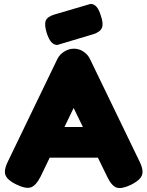

<svg xmlns="http://www.w3.org/2000/svg" viewBox="-20 -939 751 978"><path d="M690 -118Q705 -88 706 -67Q707 -46 693 -30Q679 -14 648 2Q600 25 574 16.5Q548 8 525 -41L355 -389L187 -40Q163 7 137 15.5Q111 24 64 1Q33 -14 18.5 -30Q4 -46 5 -67Q6 -88 21 -118L272 -638Q284 -662 307.5 -676.5Q331 -691 356 -691Q374 -691 389.5 -684.5Q405 -678 418 -666Q431 -654 439 -637ZM197 -136 273 -292H438L514 -136ZM272 -710Q254 -710 241 -725Q228 -740 218 -771Q205 -813 213 -833.5Q221 -854 257 -865L441 -919Q459 -919 472 -904Q485 -889 494 -858Q508 -818 499 -797Q490 -776 456 -765Z"/></svg>

Font: Fredoka
Style: Bold
Weight: 700
Designer: Ben Nathan
Foundry: Milena B. Brandão, Ben Nathan
Version: Version 2.001